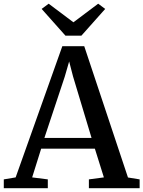

<svg xmlns="http://www.w3.org/2000/svg" viewBox="-31 -992 756 1012"><path d="M51.5 -57 297.5 -748.5H413L643.5 -56.5L705 -46.5V0H437.5V-46.5L516.5 -57L469 -208.5H186L138.5 -57L221 -46.5V0H-11V-46.5ZM451.5 -265 354 -589 333.5 -668 310 -587 203 -265ZM314 -804 188.5 -945 225.5 -972.5 356 -874.5 486.5 -972.5 523.5 -945 398 -804Z"/></svg>

Font: Merriweather 36pt Medium
Style: Regular
Weight: 500
Version: Version 2.100